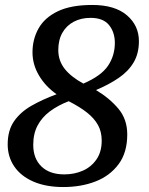

<svg xmlns="http://www.w3.org/2000/svg" viewBox="-20 -744 599 774"><path d="M235 10Q165 10 114.5 -12Q64 -34 37.5 -73Q11 -112 11 -162Q11 -218 36.5 -255Q62 -292 106.5 -317.5Q151 -343 208 -364Q163 -396 137 -440Q111 -484 111 -533Q111 -586 135.5 -629.5Q160 -673 213 -698.5Q266 -724 352 -724Q443 -724 491.5 -682.5Q540 -641 540 -578Q540 -528 518.5 -492Q497 -456 458 -429.5Q419 -403 367 -381Q422 -348 457.5 -305.5Q493 -263 493 -202Q493 -129 458 -82Q423 -35 365 -12.5Q307 10 235 10ZM239 -41Q280 -41 314 -56Q348 -71 369 -101.5Q390 -132 390 -177Q390 -213 375 -240Q360 -267 331 -290Q302 -313 257 -336Q213 -319 181 -295Q149 -271 131.5 -238Q114 -205 114 -160Q114 -105 147 -73Q180 -41 239 -41ZM316 -407Q388 -438 415.5 -479Q443 -520 443 -571Q443 -614 419.5 -643Q396 -672 345 -672Q307 -672 277.5 -656.5Q248 -641 231.5 -612Q215 -583 215 -542Q215 -500 240 -467.5Q265 -435 316 -407Z"/></svg>

Font: ET Text
Style: Italic
Weight: 470
Italic angle: -12°
Designer: Monotype Design Team
Foundry: Monotype Imaging Inc.
Version: Version 2.009